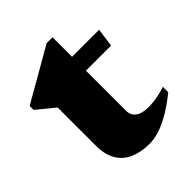

<svg xmlns="http://www.w3.org/2000/svg" viewBox="-174 -672 786 786"><g transform="rotate(-45 218.5 -279.0)"><path d="M263 -149Q263 -123 282.2 -108.5Q301.5 -94 340 -94Q360.5 -94 384.8 -98Q409 -102 439 -111.5V-80.5Q396 -46 359.8 -25Q323.5 -4 293 5.5Q262.5 15 236 15Q187 15 150.8 -0.8Q114.5 -16.5 94.5 -50Q74.5 -83.5 74.5 -136V-356.5L-2 -419V-442Q11 -449.5 32.5 -461.8Q54 -474 79.8 -488.8Q105.5 -503.5 132.5 -519Q159.5 -534.5 184.5 -549Q209.5 -563.5 229 -574.5H263V-451ZM186 -381V-461.5H419.5L408.5 -381Z"/></g></svg>

Font: Newsreader 36pt ExtraBold
Style: Regular
Weight: 800
Designer: Hugues Gentile
Foundry: Production Type
Version: Version 1.003